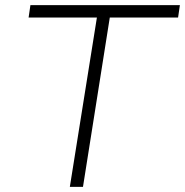

<svg xmlns="http://www.w3.org/2000/svg" viewBox="-20 -725 718 745"><path d="M251 0 356 -657H91L98 -705H678L671 -657H406L302 0Z"/></svg>

Font: Nunito Sans 7pt ExtraLight
Style: Italic
Weight: 250
Italic angle: -9°
Designer: Vernon Adams
Foundry: Vernon Adams
Version: Version 3.101;gftools[0.9.27]